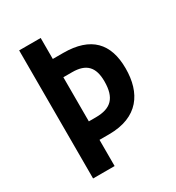

<svg xmlns="http://www.w3.org/2000/svg" viewBox="-172 -820 852 927"><g transform="rotate(-30 254.0 -357.0)"><path d="M477 -382C477 -521 407 -597 253 -597H195V-714H75V0H195V-146H248C412 -146 477 -246 477 -382ZM234 -249H195V-495H244C322 -495 357 -459 357 -379C357 -287 319 -249 234 -249Z"/></g></svg>

Font: Noto Sans Thai Cond SemBd
Style: Regular
Weight: 600
Width: 3
Designer: Monotype Design Team
Foundry: Monotype Imaging Inc.
Version: Version 2.002